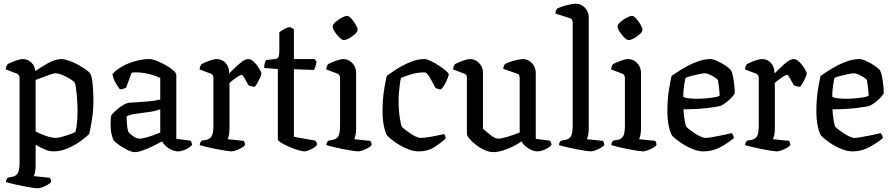

<svg xmlns="http://www.w3.org/2000/svg" viewBox="-20 -820 4832 1040"><path d="M183 200Q176 200 153 196.5Q130 193 102 187.5Q74 182 49 176Q24 170 12 166Q12 158 15.5 151.5Q19 145 22 142L49 137Q65 134 75.5 119.5Q86 105 86 57V-397Q86 -415 72 -421L11 -444Q12 -455 15.5 -462.5Q19 -470 22 -473Q38 -482 63.5 -491Q89 -500 104 -500Q130 -500 149.5 -481.5Q169 -463 171 -435Q206 -459 243 -479.5Q280 -500 312 -500Q328 -500 351.5 -492Q375 -484 398.5 -471.5Q422 -459 441 -446Q460 -433 467 -424Q475 -414 479 -386.5Q483 -359 484.5 -328Q486 -297 486 -276Q486 -224 478.5 -175Q471 -126 463 -94Q448 -79 417.5 -56.5Q387 -34 348 -17Q309 0 269 0Q247 0 221.5 -11Q196 -22 173 -36V77Q173 98 169.5 113Q166 128 163 134L250 143Q252 145 254.5 151Q257 157 257 165Q252 173 238 181Q224 189 208.5 194.5Q193 200 183 200ZM280 -73Q295 -73 318 -79.5Q341 -86 361.5 -93.5Q382 -101 388 -105Q394 -123 397 -154.5Q400 -186 400 -216Q400 -251 397.5 -285Q395 -319 391.5 -343.5Q388 -368 384 -373Q381 -379 362 -391Q343 -403 320 -413Q297 -423 279 -423Q272 -423 254 -417Q236 -411 214.5 -402.5Q193 -394 173 -387V-108Q188 -100 208.5 -91.5Q229 -83 249 -78Q269 -73 280 -73Z M711 4Q694 4 669.5 -8Q645 -20 624.5 -35Q604 -50 598 -57Q591 -65 585 -90.5Q579 -116 579 -150Q579 -171 582 -192Q582 -196 592 -206.5Q602 -217 616.5 -229Q631 -241 646.5 -250.5Q662 -260 672 -262Q680 -264 693 -264.5Q706 -265 722 -266Q751 -268 785.5 -271Q820 -274 848 -281V-397Q825 -410 787 -419Q749 -428 717 -428Q710 -428 704 -427.5Q698 -427 693 -426L663 -345Q660 -343 651.5 -340Q643 -337 630 -336Q620 -347 607 -369.5Q594 -392 589 -419Q613 -445 647 -463Q681 -481 718.5 -490.5Q756 -500 790 -500Q804 -500 827.5 -491Q851 -482 876 -468Q901 -454 918 -439.5Q935 -425 935 -414V-68L1012 -58Q1014 -56 1017 -49.5Q1020 -43 1020 -35Q1015 -27 1001 -18.5Q987 -10 971.5 -5Q956 0 946 0Q920 0 895 -16Q870 -32 858 -54Q838 -43 810 -29.5Q782 -16 755 -6Q728 4 711 4ZM737 -69Q748 -69 769 -74.5Q790 -80 812 -88Q834 -96 848 -102V-228Q825 -219 798.5 -215Q772 -211 747 -208Q721 -205 699 -201Q677 -197 666 -189Q666 -171 667.5 -148Q669 -125 675 -106Q680 -98 699 -83.5Q718 -69 737 -69Z M1233 0Q1226 0 1203 -3.5Q1180 -7 1152 -12.5Q1124 -18 1099 -24Q1074 -30 1062 -34Q1062 -42 1065.5 -48.5Q1069 -55 1072 -58L1099 -63Q1115 -66 1125.5 -80.5Q1136 -95 1136 -143V-397Q1136 -415 1122 -421L1061 -444Q1062 -455 1065.5 -462.5Q1069 -470 1072 -473Q1088 -482 1113.5 -491Q1139 -500 1154 -500Q1183 -500 1202 -479Q1221 -458 1221 -426V-422Q1236 -436 1254.5 -454.5Q1273 -473 1291.5 -486.5Q1310 -500 1325 -500Q1341 -500 1357.5 -483Q1374 -466 1385 -447Q1396 -428 1396 -421Q1396 -417 1390.5 -403.5Q1385 -390 1376.5 -374.5Q1368 -359 1360 -350Q1350 -350 1340.5 -353Q1331 -356 1326 -358Q1314 -380 1304 -397.5Q1294 -415 1289 -415Q1284 -415 1269 -405.5Q1254 -396 1240 -385Q1226 -374 1223 -371V-123Q1223 -102 1219.5 -87Q1216 -72 1213 -66L1300 -57Q1302 -55 1304.5 -49Q1307 -43 1307 -35Q1302 -27 1288 -19Q1274 -11 1258.5 -5.5Q1243 0 1233 0Z M1629 0Q1618 0 1594.5 -7Q1571 -14 1546 -25Q1521 -36 1503 -47Q1485 -58 1485 -65V-446L1411 -452Q1411 -468 1414.5 -479.5Q1418 -491 1421 -495L1469 -500Q1485 -502 1489 -513Q1493 -524 1493 -542V-645Q1504 -654 1521.5 -663.5Q1539 -673 1552 -673L1572 -662V-500H1684L1694 -487Q1693 -472 1688.5 -459.5Q1684 -447 1681 -441L1572 -445V-79L1689 -58Q1691 -56 1694 -49.5Q1697 -43 1697 -35Q1687 -22 1664 -11Q1641 0 1629 0Z M1919 0Q1912 0 1889 -3.5Q1866 -7 1838 -12.5Q1810 -18 1785 -24Q1760 -30 1748 -34Q1748 -42 1751.5 -48.5Q1755 -55 1758 -58L1785 -63Q1801 -66 1811.5 -80.5Q1822 -95 1822 -143V-397Q1822 -415 1808 -421L1747 -444Q1748 -455 1751.5 -462.5Q1755 -470 1758 -473Q1774 -482 1799.5 -491Q1825 -500 1840 -500Q1867 -500 1888 -478.5Q1909 -457 1909 -427V-123Q1909 -102 1905.5 -87Q1902 -72 1899 -66L1986 -57Q1988 -55 1990.5 -49Q1993 -43 1993 -35Q1988 -27 1974 -19Q1960 -11 1944.5 -5.5Q1929 0 1919 0ZM1842 -603Q1833 -603 1818.5 -617Q1804 -631 1793 -648.5Q1782 -666 1782 -677Q1782 -687 1797 -700.5Q1812 -714 1831 -724Q1850 -734 1860 -734Q1870 -734 1883 -719.5Q1896 -705 1906.5 -687Q1917 -669 1917 -658Q1917 -649 1903.5 -636Q1890 -623 1872 -613Q1854 -603 1842 -603Z M2248 0Q2222 0 2194 -10.5Q2166 -21 2141.5 -36Q2117 -51 2100 -65Q2083 -79 2078 -85Q2068 -98 2060 -134.5Q2052 -171 2052 -216Q2052 -276 2059.5 -327Q2067 -378 2075 -409Q2085 -416 2105.5 -430.5Q2126 -445 2154.5 -461Q2183 -477 2215 -488.5Q2247 -500 2279 -500Q2292 -500 2314 -489.5Q2336 -479 2358 -464.5Q2380 -450 2395.5 -436.5Q2411 -423 2411 -418Q2411 -412 2404 -394.5Q2397 -377 2387 -359.5Q2377 -342 2368 -336Q2358 -336 2350 -339Q2342 -342 2338 -345Q2332 -357 2321.5 -376.5Q2311 -396 2300 -412Q2289 -428 2280 -428Q2238 -428 2202 -416Q2166 -404 2152 -398Q2149 -387 2146 -365.5Q2143 -344 2141 -320Q2139 -296 2139 -276Q2139 -224 2145.5 -182.5Q2152 -141 2157 -133Q2160 -129 2172 -119.5Q2184 -110 2200 -99Q2216 -88 2232 -80.5Q2248 -73 2259 -73Q2273 -73 2299.5 -77Q2326 -81 2351 -86.5Q2376 -92 2385 -94Q2388 -91 2391 -84.5Q2394 -78 2394 -69Q2367 -45 2332 -22.5Q2297 0 2248 0Z M2652 4Q2629 4 2604 -7.5Q2579 -19 2557.5 -36Q2536 -53 2522.5 -69Q2509 -85 2509 -95V-397Q2509 -405 2506.5 -411.5Q2504 -418 2495 -421L2434 -444Q2435 -455 2438.5 -462.5Q2442 -470 2445 -473Q2461 -482 2486.5 -491Q2512 -500 2527 -500Q2554 -500 2575 -478.5Q2596 -457 2596 -427V-122Q2608 -113 2622.5 -100.5Q2637 -88 2651.5 -78.5Q2666 -69 2678 -69Q2696 -69 2730 -79.5Q2764 -90 2795 -102V-397Q2795 -405 2792.5 -411.5Q2790 -418 2781 -421L2706 -447Q2707 -458 2710 -464.5Q2713 -471 2715 -473Q2726 -479 2745 -485.5Q2764 -492 2783.5 -496Q2803 -500 2813 -500Q2840 -500 2861 -478.5Q2882 -457 2882 -427V-68L2959 -58Q2961 -56 2964 -49.5Q2967 -43 2967 -35Q2962 -27 2948 -18.5Q2934 -10 2918.5 -5Q2903 0 2893 0Q2868 0 2842.5 -16Q2817 -32 2805 -54Q2785 -40 2758 -26.5Q2731 -13 2703 -4.5Q2675 4 2652 4Z M3179 0Q3172 0 3149 -3.5Q3126 -7 3098 -12.5Q3070 -18 3045 -24Q3020 -30 3008 -34Q3008 -42 3011.5 -48.5Q3015 -55 3018 -58L3045 -63Q3061 -66 3071.5 -80.5Q3082 -95 3082 -143V-697Q3082 -705 3079.5 -711.5Q3077 -718 3068 -721L2988 -747Q2989 -756 2992 -763Q2995 -770 2997 -773Q3008 -779 3028.5 -785.5Q3049 -792 3069.5 -796Q3090 -800 3100 -800Q3127 -800 3148 -778.5Q3169 -757 3169 -727V-123Q3169 -102 3165.5 -87Q3162 -72 3159 -66L3246 -57Q3248 -55 3250.5 -49Q3253 -43 3253 -35Q3248 -27 3234 -19Q3220 -11 3204.5 -5.5Q3189 0 3179 0Z M3462 0Q3455 0 3432 -3.5Q3409 -7 3381 -12.5Q3353 -18 3328 -24Q3303 -30 3291 -34Q3291 -42 3294.5 -48.5Q3298 -55 3301 -58L3328 -63Q3344 -66 3354.5 -80.5Q3365 -95 3365 -143V-397Q3365 -415 3351 -421L3290 -444Q3291 -455 3294.5 -462.5Q3298 -470 3301 -473Q3317 -482 3342.5 -491Q3368 -500 3383 -500Q3410 -500 3431 -478.5Q3452 -457 3452 -427V-123Q3452 -102 3448.5 -87Q3445 -72 3442 -66L3529 -57Q3531 -55 3533.5 -49Q3536 -43 3536 -35Q3531 -27 3517 -19Q3503 -11 3487.5 -5.5Q3472 0 3462 0ZM3385 -603Q3376 -603 3361.5 -617Q3347 -631 3336 -648.5Q3325 -666 3325 -677Q3325 -687 3340 -700.5Q3355 -714 3374 -724Q3393 -734 3403 -734Q3413 -734 3426 -719.5Q3439 -705 3449.5 -687Q3460 -669 3460 -658Q3460 -649 3446.5 -636Q3433 -623 3415 -613Q3397 -603 3385 -603Z M3791 0Q3765 0 3737 -10.5Q3709 -21 3684.5 -36Q3660 -51 3643 -65Q3626 -79 3621 -85Q3611 -98 3603 -134.5Q3595 -171 3595 -216Q3595 -276 3602.5 -327Q3610 -378 3618 -409Q3632 -418 3655 -433.5Q3678 -449 3706.5 -464Q3735 -479 3766.5 -489.5Q3798 -500 3828 -500Q3843 -500 3866.5 -489Q3890 -478 3911.5 -463.5Q3933 -449 3940 -438Q3945 -431 3949.5 -410Q3954 -389 3957 -363Q3960 -337 3960 -314Q3946 -292 3923.5 -273.5Q3901 -255 3885 -247Q3874 -243 3817 -235.5Q3760 -228 3682 -228Q3684 -194 3689 -166Q3694 -138 3698 -133Q3701 -129 3713 -119.5Q3725 -110 3741.5 -99Q3758 -88 3774.5 -80.5Q3791 -73 3802 -73Q3813 -73 3833.5 -76.5Q3854 -80 3876.5 -84.5Q3899 -89 3917.5 -93Q3936 -97 3943 -99Q3947 -95 3951 -88Q3955 -81 3955 -72Q3927 -48 3884 -24Q3841 0 3791 0ZM3752 -285Q3775 -285 3800.5 -287Q3826 -289 3847.5 -292.5Q3869 -296 3878 -301Q3878 -315 3876 -333Q3874 -351 3872 -366Q3870 -381 3869 -385Q3869 -389 3856 -398Q3843 -407 3826.5 -415Q3810 -423 3798 -423Q3788 -423 3766.5 -418.5Q3745 -414 3724 -408.5Q3703 -403 3693 -398Q3689 -381 3685 -353.5Q3681 -326 3681 -296Q3689 -290 3711 -287.5Q3733 -285 3752 -285Z M4187 0Q4180 0 4157 -3.5Q4134 -7 4106 -12.5Q4078 -18 4053 -24Q4028 -30 4016 -34Q4016 -42 4019.5 -48.5Q4023 -55 4026 -58L4053 -63Q4069 -66 4079.5 -80.5Q4090 -95 4090 -143V-397Q4090 -415 4076 -421L4015 -444Q4016 -455 4019.5 -462.5Q4023 -470 4026 -473Q4042 -482 4067.5 -491Q4093 -500 4108 -500Q4137 -500 4156 -479Q4175 -458 4175 -426V-422Q4190 -436 4208.5 -454.5Q4227 -473 4245.5 -486.5Q4264 -500 4279 -500Q4295 -500 4311.5 -483Q4328 -466 4339 -447Q4350 -428 4350 -421Q4350 -417 4344.5 -403.5Q4339 -390 4330.5 -374.5Q4322 -359 4314 -350Q4304 -350 4294.5 -353Q4285 -356 4280 -358Q4268 -380 4258 -397.5Q4248 -415 4243 -415Q4238 -415 4223 -405.5Q4208 -396 4194 -385Q4180 -374 4177 -371V-123Q4177 -102 4173.5 -87Q4170 -72 4167 -66L4254 -57Q4256 -55 4258.5 -49Q4261 -43 4261 -35Q4256 -27 4242 -19Q4228 -11 4212.5 -5.5Q4197 0 4187 0Z M4598 0Q4572 0 4544 -10.5Q4516 -21 4491.5 -36Q4467 -51 4450 -65Q4433 -79 4428 -85Q4418 -98 4410 -134.5Q4402 -171 4402 -216Q4402 -276 4409.5 -327Q4417 -378 4425 -409Q4439 -418 4462 -433.5Q4485 -449 4513.5 -464Q4542 -479 4573.5 -489.5Q4605 -500 4635 -500Q4650 -500 4673.5 -489Q4697 -478 4718.5 -463.5Q4740 -449 4747 -438Q4752 -431 4756.5 -410Q4761 -389 4764 -363Q4767 -337 4767 -314Q4753 -292 4730.5 -273.5Q4708 -255 4692 -247Q4681 -243 4624 -235.5Q4567 -228 4489 -228Q4491 -194 4496 -166Q4501 -138 4505 -133Q4508 -129 4520 -119.5Q4532 -110 4548.5 -99Q4565 -88 4581.5 -80.5Q4598 -73 4609 -73Q4620 -73 4640.5 -76.5Q4661 -80 4683.5 -84.5Q4706 -89 4724.5 -93Q4743 -97 4750 -99Q4754 -95 4758 -88Q4762 -81 4762 -72Q4734 -48 4691 -24Q4648 0 4598 0ZM4559 -285Q4582 -285 4607.5 -287Q4633 -289 4654.5 -292.5Q4676 -296 4685 -301Q4685 -315 4683 -333Q4681 -351 4679 -366Q4677 -381 4676 -385Q4676 -389 4663 -398Q4650 -407 4633.5 -415Q4617 -423 4605 -423Q4595 -423 4573.5 -418.5Q4552 -414 4531 -408.5Q4510 -403 4500 -398Q4496 -381 4492 -353.5Q4488 -326 4488 -296Q4496 -290 4518 -287.5Q4540 -285 4559 -285Z"/></svg>

Font: Texturina 72pt Medium
Style: Regular
Weight: 500
Designer: Guillermo Torres Carreño
Foundry: Omnibus-Type
Version: Version 1.002; ttfautohint (v1.8.3)